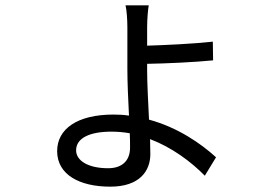

<svg xmlns="http://www.w3.org/2000/svg" viewBox="-20 -640 1040 719"><path d="M467 -87C467 -40 439 -10 385 -10C309 -10 265 -39 265 -77C265 -124 318 -147 397 -147C420 -147 443 -145 466 -141C467 -120 467 -102 467 -87ZM531 -401C598 -402 709 -407 778 -414L777 -484C706 -476 597 -471 531 -469V-539C531 -565 534 -605 537 -620H450C454 -606 457 -567 457 -538V-380C457 -332 460 -267 463 -207C444 -210 425 -211 405 -211C269 -211 194 -157 194 -74C194 13 276 59 393 59C502 59 543 1 543 -63C543 -78 542 -97 542 -119C624 -88 696 -34 747 18L789 -51C732 -103 645 -163 538 -192C535 -257 531 -328 531 -375Z"/></svg>

Font: Squished Noto Sans CJK JP Regular
Style: Regular
Weight: 400
Designer: Ryoko NISHIZUKA (kana & ideographs); Paul D. Hunt (Latin, Greek & Cyrillic); Wenlong ZHANG (bopomofo); Sandoll Communica
Foundry: Adobe Systems Incorporated
Version: Version 1.004;PS 1.004;hotconv 1.0.82;makeotf.lib2.5.63406